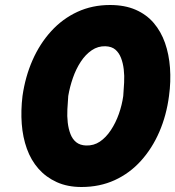

<svg xmlns="http://www.w3.org/2000/svg" viewBox="-20 -734 701 768"><path d="M253 -350Q259 -386 271.5 -422Q284 -458 303 -487Q322 -516 347 -533Q372 -550 402 -549Q427 -548 441.5 -535.5Q456 -523 464 -502.5Q472 -482 475 -456.5Q478 -431 476.5 -403.5Q475 -376 473 -350Q468 -314 455.5 -278.5Q443 -243 423.5 -213.5Q404 -184 379.5 -167.5Q355 -151 324 -152Q300 -153 285 -165Q270 -177 262 -197.5Q254 -218 251 -243.5Q248 -269 249.5 -296.5Q251 -324 253 -350ZM70 -350Q63 -292 67 -238.5Q71 -185 87.5 -139Q104 -93 134 -59Q164 -25 207 -5.5Q250 14 306 14Q379 14 439 -13.5Q499 -41 544 -91Q589 -141 617.5 -207Q646 -273 656 -350Q664 -408 660 -462.5Q656 -517 640 -562.5Q624 -608 595 -642Q566 -676 522.5 -695Q479 -714 420 -714Q349 -714 289.5 -686.5Q230 -659 184.5 -609Q139 -559 110 -493Q81 -427 70 -350Z"/></svg>

Font: Jost ExtraBold
Style: Italic
Weight: 800
Italic angle: -5°
Version: Version 3.710